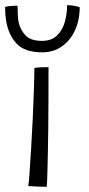

<svg xmlns="http://www.w3.org/2000/svg" viewBox="-39 -732 350 754"><path d="M144.5 1.5Q139 1.5 124 1.2Q109 1 93.8 0Q78.5 -1 72 -1.5Q74.5 -14.5 77.2 -55.8Q80 -97 83.5 -153.8Q87 -210.5 89.8 -270.5Q92.5 -330.5 94.2 -382.2Q96 -434 96 -464.5Q100 -466 107.5 -466.8Q115 -467.5 123.5 -467.8Q132 -468 139.8 -468Q147.5 -468 151.5 -468Q151.5 -449.5 151.5 -412.2Q151.5 -375 151.2 -327Q151 -279 150.5 -228.2Q150 -177.5 149 -130.8Q148 -84 147 -49Q146 -14 144.5 1.5ZM274 -703.5Q274 -653 255.5 -613Q237 -573 204 -549.8Q171 -526.5 127.5 -526.5Q57.5 -526.5 25.5 -561.5Q-6.5 -596.5 -15.5 -653Q-19 -675.5 -19 -705Q-11 -707 -3 -708Q5 -709 13.5 -709.2Q22 -709.5 30 -709.5Q30 -692 30.8 -674.8Q31.5 -657.5 34.5 -643Q40.5 -616 60.5 -593.8Q80.5 -571.5 126.5 -571.5Q163 -571.5 184.8 -592.5Q206.5 -613.5 215.5 -645.8Q224.5 -678 224.5 -712Q238 -712 251.8 -709.2Q265.5 -706.5 274 -703.5Z"/></svg>

Font: Grandstander Thin ExtraLight
Style: Regular
Weight: 250
Version: Version 1.200